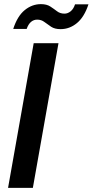

<svg xmlns="http://www.w3.org/2000/svg" viewBox="-20 -909 448 929"><path d="M19 0 143 -700H263L139 0ZM44 -769Q64 -831 99.5 -860Q135 -889 178 -889Q206 -889 223.5 -877.5Q241 -866 256 -854.5Q271 -843 292 -843Q308 -843 322 -854.5Q336 -866 343 -888H408Q388 -827 352.5 -797.5Q317 -768 273 -768Q245 -768 227.5 -779.5Q210 -791 195 -802.5Q180 -814 160 -814Q143 -814 130 -803Q117 -792 109 -769Z"/></svg>

Font: DM Sans 28pt SemiBold
Style: Italic
Weight: 600
Italic angle: -10°
Version: Version 4.004;gftools[0.9.30]